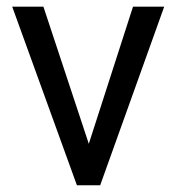

<svg xmlns="http://www.w3.org/2000/svg" viewBox="-20 -548 524 568"><path d="M16.1 0ZM242.7 -122.6 373.5 -528.3H465.8L276.4 0H207.5L16.1 -528.3H108.4Z"/></svg>

Font: Roboto
Style: Regular
Weight: 400
Designer: Google
Version: Version 2.134; 2016; ttfautohint (v1.6)